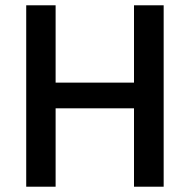

<svg xmlns="http://www.w3.org/2000/svg" viewBox="-20 -705 716 725"><path d="M486 0V-296H190V0H79V-685H190V-393H486V-685H598V0Z"/></svg>

Font: TitilliumWebSemiBold
Style: Bold
Weight: 600
Version: Version 1.001;PS 57.000;hotconv 1.0.70;makeotf.lib2.5.55311